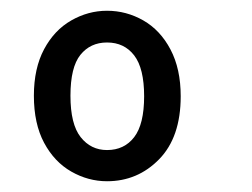

<svg xmlns="http://www.w3.org/2000/svg" viewBox="-20 -720 468 357"><path d="M43 -542Q43 -593 62 -628.5Q81 -664 112.5 -682Q144 -700 179 -700Q215 -700 246.5 -682Q278 -664 297 -628Q316 -592 316 -541Q316 -465 276 -424Q236 -383 179 -383Q144 -383 112.5 -401Q81 -419 62 -454.5Q43 -490 43 -542ZM248 -541Q248 -593 229.5 -617Q211 -641 179 -641Q148 -641 129.5 -618Q111 -595 111 -542Q111 -489 130 -465Q149 -441 179 -441Q211 -441 229.5 -465Q248 -489 248 -541Z"/></svg>

Font: Fira Sans Extra Condensed
Style: Regular
Weight: 400
Width: 1
Designer: Carrois Corporate & Edenspiekermann AG
Foundry: Carrois Corporate GbR & Edenspiekermann AG
Version: Version 4.203